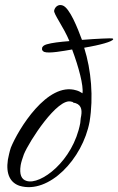

<svg xmlns="http://www.w3.org/2000/svg" viewBox="-20 -765 480 780"><path d="M170 -585C159 -582 151 -576 151 -569C149 -563 153 -557 160 -554C180 -547 238 -558 273 -564C300 -492 320 -416 315 -386C308 -391 298 -396 290 -398C172 -434 54 -239 24 -165C18 -147 15 -130 12 -116C3 -56 23 -22 60 -10C178 25 316 -119 344 -271C360 -370 351 -479 322 -571C386 -582 438 -596 440 -606C440 -607 439 -608 436 -609C430 -610 375 -608 313 -603C296 -649 263 -734 234 -743C217 -749 203 -737 200 -722C197 -709 238 -656 262 -598C223 -595 190 -591 170 -585ZM306 -265C277 -110 144 -12 88 -30C67 -36 58 -56 64 -94C66 -106 71 -121 77 -138C98 -190 214 -370 270 -352C272 -352 276 -351 278 -348L287 -346C314 -337 314 -312 308 -285Z"/></svg>

Font: AlexBrush
Style: Regular
Weight: 400
Designer: Robert E. Leuschke
Foundry: Robert E. Leuschke
Version: Version 1.001